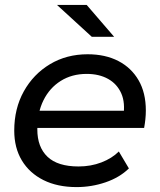

<svg xmlns="http://www.w3.org/2000/svg" viewBox="-20 -756 651 782"><path d="M292 6Q214 6 157 -22.5Q100 -51 69 -102.5Q38 -154 38 -224Q38 -314 77 -384Q116 -454 183.5 -494.5Q251 -535 337 -535Q409 -535 462 -507.5Q515 -480 544.5 -429Q574 -378 574 -306Q574 -288 572 -269.5Q570 -251 567 -235H108L120 -305H521L482 -281Q491 -337 474 -375.5Q457 -414 420.5 -434.5Q384 -455 333 -455Q273 -455 227.5 -426.5Q182 -398 157 -347.5Q132 -297 132 -229Q132 -157 173.5 -117.5Q215 -78 300 -78Q350 -78 393 -94.5Q436 -111 464 -139L505 -70Q467 -33 410 -13.5Q353 6 292 6ZM354 -606 212 -736H333L445 -606Z"/></svg>

Font: MOST Montserrat Medium
Style: Italic
Weight: 500
Italic angle: -11.3°
Designer: Julieta Ulanovsky
Foundry: Julieta Ulanovsky
Version: Version 8.000;March 11, 2024;FontCreator 15.0.0.2926 64-bit